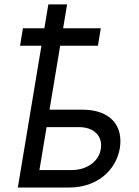

<svg xmlns="http://www.w3.org/2000/svg" viewBox="-20 -838 622 858"><path d="M430.4 -711.6H262.1L279.8 -818.2H196L178.3 -711.6H82.4L69.6 -633.5H165.1L59.7 0H288.4C416.2 0 498.6 -78.1 515.6 -176.1C531.2 -275.6 474.4 -348 346.6 -348H201.3L248.9 -633.5H417.6ZM156.2 -78.1 188.2 -269.9H333.8C399.1 -269.9 440.3 -230.1 430.4 -171.9C421.9 -116.5 367.9 -78.1 301.1 -78.1Z"/></svg>

Font: Magic Ui Pro
Style: Italic
Weight: 400
Italic angle: -9.39999°
Designer: Stefan Endress, Andreas Faust
Version: Version 1.000;FEAKit 1.0